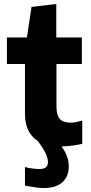

<svg xmlns="http://www.w3.org/2000/svg" viewBox="-20 -729 459 969"><path d="M202 220Q182 220 157 216.5Q132 213 106 208V114Q124 119 144 121.5Q164 124 178 124Q202 124 212 115Q222 106 222 89Q222 49 170 -18Q106 -59 106 -155V-406H15V-540H116L139 -694L264 -709V-540H393V-406H265V-192Q265 -147 282 -128.5Q299 -110 336 -110Q362 -110 395 -121V-3Q374 2 346.5 5.5Q319 9 291 10Q311 39 319 62Q327 85 327 110Q327 162 294.5 191Q262 220 202 220Z"/></svg>

Font: Encode Sans Narrow
Style: Bold
Weight: 700
Designer: Pablo Impallari, Andres Torresi
Foundry: Pablo Impallari, Andres Torresi
Version: Version 1.000; ttfautohint (v1.00) -l 8 -r 50 -G 200 -x 14 -